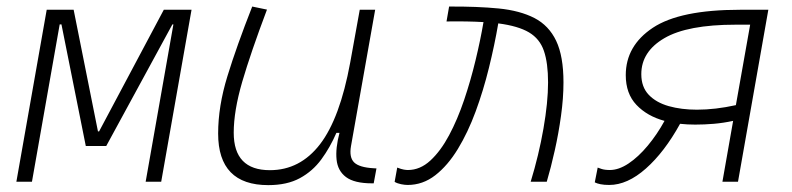

<svg xmlns="http://www.w3.org/2000/svg" viewBox="-20 -547 2384 578"><path d="M29.3 0 120.6 -517.6H201.7L274.9 -151.4H278.3L473.1 -517.6H556.6L465.3 0H418.5L502 -473.6H499L299.8 -107.4H238.3L165 -473.6H159.7L76.2 0Z M787.6 10.3Q636.7 10.3 636.7 -145Q636.7 -227.1 664.6 -317.6Q692.4 -408.2 739.3 -527.3L783.7 -518.1Q734.9 -388.7 709.2 -300.8Q683.6 -212.9 683.6 -147.5Q683.6 -34.7 792.5 -34.7Q883.3 -34.7 943.4 -112.8Q1003.4 -190.9 1034.2 -358.4L1063 -517.6H1109.4L1036.6 -106.9Q1030.8 -73.2 1046.1 -58.1Q1061.5 -43 1104.5 -40.5L1113.3 -40L1105 4.9H1099.6Q1046.9 4.9 1021.7 -13.9Q996.6 -32.7 993.2 -66.7Q989.7 -100.6 1002 -147H992.7Q973.6 -103 947.5 -67.4Q921.4 -31.7 882.8 -10.7Q844.2 10.3 787.6 10.3Z M1577.6 0Q1602.1 -80.1 1616 -159.7Q1629.9 -239.3 1629.9 -298.8Q1629.9 -357.4 1617.4 -393.8Q1605 -430.2 1572.5 -449.5Q1540 -468.8 1480 -476.6Q1468.8 -411.1 1451.9 -342.8Q1435.1 -274.4 1411.9 -211.4Q1388.7 -148.4 1358.4 -98.6Q1328.1 -48.8 1290.5 -19.5Q1252.9 9.8 1207 9.8Q1199.2 9.8 1187.7 7.6Q1176.3 5.4 1168 0.5L1175.8 -42.5Q1188.5 -37.6 1195.8 -36.4Q1203.1 -35.2 1208 -35.2Q1244.6 -35.2 1275.6 -63.7Q1306.6 -92.3 1332 -139.9Q1357.4 -187.5 1377.2 -246.1Q1397 -304.7 1411.6 -365.5Q1426.3 -426.3 1435.5 -480.5Q1411.6 -481.9 1383.8 -482.4Q1356 -482.9 1324.2 -482.4L1332 -527.3Q1417 -527.8 1481.2 -521.5Q1545.4 -515.1 1588.9 -492.7Q1632.3 -470.2 1654.3 -424.1Q1676.3 -377.9 1676.3 -298.8Q1676.3 -251.5 1668.9 -198.5Q1661.6 -145.5 1650.1 -94.2Q1638.7 -43 1626 0Z M2072.8 -171.9Q2048.8 -171.9 2027.3 -174.3Q1980.5 -89.4 1924.6 -39.8Q1868.7 9.8 1814 9.8Q1798.8 9.8 1787.8 7.6Q1776.9 5.4 1770.5 2L1779.3 -42.5Q1780.3 -42 1790.3 -38.6Q1800.3 -35.2 1815.9 -35.2Q1842.8 -35.2 1872.3 -54.9Q1901.9 -74.7 1929.9 -108.4Q1958 -142.1 1980.5 -183.1Q1928.2 -197.3 1896 -231.2Q1863.8 -265.1 1863.8 -320.8Q1863.8 -409.2 1945.3 -463.4Q2026.9 -517.6 2207.5 -517.6H2293L2201.7 0H2154.8L2187 -183.1Q2157.7 -176.8 2128.9 -174.3Q2100.1 -171.9 2072.8 -171.9ZM2195.3 -230.5 2238.3 -472.7H2194.8Q2049.3 -472.7 1980 -432.1Q1910.6 -391.6 1910.6 -323.7Q1910.6 -285.2 1932.9 -261.7Q1955.1 -238.3 1993.2 -227.5Q2031.2 -216.8 2078.1 -216.8Q2133.3 -216.8 2195.3 -230.5Z"/></svg>

Font: Cascadia Mono ExtraLight
Style: Italic
Weight: 200
Italic angle: -10°
Monospace: yes
Designer: Aaron Bell
Foundry: Saja Typeworks
Version: Version 2404.023; ttfautohint (v1.8.4)